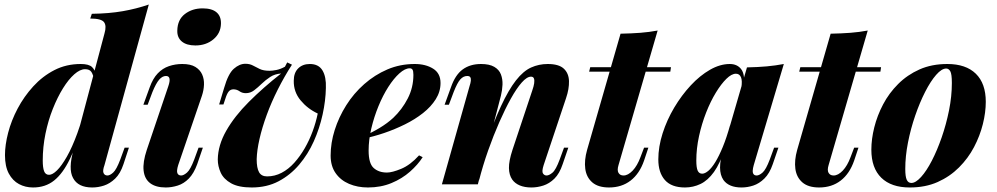

<svg xmlns="http://www.w3.org/2000/svg" viewBox="-20 -815 4407 849"><path d="M442 -85Q433 -60 438 -49.5Q443 -39 455 -39Q466 -39 480.5 -52Q495 -65 512 -110L531 -162H550L526 -89Q512 -47 489 -25Q466 -3 440 5.5Q414 14 388 14Q325 14 303 -28Q292 -48 292.5 -79Q293 -110 305 -152L442 -667Q452 -701 440 -717Q428 -733 379 -733L386 -754Q462 -755 522.5 -765.5Q583 -776 638 -795ZM197 -42Q212 -42 232 -61.5Q252 -81 275.5 -122Q299 -163 322 -226Q345 -289 365 -376L350 -268Q319 -174 288.5 -111Q258 -48 219.5 -17Q181 14 126 14Q92 14 64 -1Q36 -16 19 -47.5Q2 -79 2 -129Q2 -174 16 -228Q30 -282 58 -335Q86 -388 127 -433Q168 -478 220.5 -505Q273 -532 337 -532Q373 -532 387 -518.5Q401 -505 404 -482L396 -462Q392 -485 384 -497Q376 -509 356 -509Q334 -509 308.5 -486.5Q283 -464 258.5 -424.5Q234 -385 213.5 -333.5Q193 -282 181 -223.5Q169 -165 169 -105Q169 -74 175 -58Q181 -42 197 -42Z M764 -680Q765 -728 797.5 -753Q830 -778 876 -778Q917 -778 937.5 -760.5Q958 -743 957 -710Q956 -668 923.5 -641Q891 -614 844 -614Q805 -614 784 -631.5Q763 -649 764 -680ZM724 -433Q740 -479 714 -479Q698 -479 684 -463Q670 -447 654 -408L633 -352H614L642 -429Q656 -468 677.5 -490.5Q699 -513 727 -522.5Q755 -532 786 -532Q823 -532 844 -519Q865 -506 874 -485.5Q883 -465 882 -440.5Q881 -416 873 -392L768 -85Q760 -59 764.5 -49Q769 -39 781 -39Q792 -39 807 -52Q822 -65 839 -110L858 -162H877L852 -89Q837 -48 815 -25.5Q793 -3 766 5.5Q739 14 713 14Q669 14 644 -5Q619 -24 615 -61Q611 -98 629 -152Z M1385 -313Q1340 -334 1309 -371.5Q1278 -409 1279 -458Q1279 -493 1298.5 -512.5Q1318 -532 1350 -532Q1389 -532 1406 -503.5Q1423 -475 1421 -426Q1420 -370 1406.5 -308.5Q1393 -247 1367.5 -190Q1342 -133 1303 -87Q1264 -41 1212 -13.5Q1160 14 1093 14Q1035 14 1002 -4.5Q969 -23 956 -51.5Q943 -80 943 -110Q944 -173 980.5 -237Q1017 -301 1080.5 -364.5Q1144 -428 1223 -490Q1195 -488 1174.5 -474.5Q1154 -461 1137 -444.5Q1120 -428 1103.5 -415.5Q1087 -403 1067 -403Q1051 -403 1039 -411.5Q1027 -420 1012 -420Q999 -420 991 -410Q983 -400 976 -377L968 -353H949L971 -426Q989 -489 1014 -511Q1039 -533 1065 -533Q1084 -533 1098 -525.5Q1112 -518 1128.5 -510Q1145 -502 1172 -502Q1184 -502 1202 -505.5Q1220 -509 1240 -520L1250 -539L1271 -529Q1237 -476 1208.5 -419.5Q1180 -363 1159.5 -307Q1139 -251 1127.5 -200.5Q1116 -150 1115 -111Q1115 -72 1125.5 -53.5Q1136 -35 1161 -35Q1195 -35 1225.5 -51Q1256 -67 1281.5 -95.5Q1307 -124 1327.5 -159.5Q1348 -195 1362.5 -234.5Q1377 -274 1385 -313Z M1588 -213Q1625 -229 1659 -249.5Q1693 -270 1719 -294Q1758 -331 1783 -379.5Q1808 -428 1808 -484Q1808 -501 1804 -507Q1800 -513 1792 -513Q1771 -513 1746 -490.5Q1721 -468 1697 -430.5Q1673 -393 1653.5 -345.5Q1634 -298 1622 -247.5Q1610 -197 1610 -149Q1610 -92 1632.5 -72Q1655 -52 1691 -52Q1714 -52 1754 -68.5Q1794 -85 1833 -128L1849 -120Q1828 -87 1793 -56Q1758 -25 1711 -5.5Q1664 14 1607 14Q1561 14 1523.5 -2Q1486 -18 1464 -49.5Q1442 -81 1442 -127Q1442 -183 1460 -240Q1478 -297 1511 -349.5Q1544 -402 1590.5 -443Q1637 -484 1693 -508Q1749 -532 1814 -532Q1862 -532 1895 -511.5Q1928 -491 1928 -448Q1928 -410 1907 -376.5Q1886 -343 1850.5 -315Q1815 -287 1770.5 -265Q1726 -243 1679 -227Q1632 -211 1587 -202Z M2093 0H1934L2056 -433Q2061 -448 2062 -458Q2063 -468 2059.5 -473.5Q2056 -479 2046 -479Q2029 -479 2015.5 -464Q2002 -449 1986 -408L1965 -352H1946L1974 -429Q1993 -484 2026 -508Q2059 -532 2107 -532Q2144 -532 2165.5 -519.5Q2187 -507 2195 -486Q2203 -465 2202 -440.5Q2201 -416 2195 -392ZM2121 -156Q2161 -272 2195 -345Q2229 -418 2261.5 -459.5Q2294 -501 2328.5 -516.5Q2363 -532 2402 -532Q2451 -532 2473 -511.5Q2495 -491 2496 -456.5Q2497 -422 2483 -381L2384 -85Q2375 -57 2381 -48Q2387 -39 2397 -39Q2408 -39 2423 -51.5Q2438 -64 2455 -110L2474 -162H2493L2468 -89Q2454 -47 2431.5 -25Q2409 -3 2382.5 5.5Q2356 14 2330 14Q2300 14 2278.5 5Q2257 -4 2245 -21Q2231 -41 2230.5 -72Q2230 -103 2246 -152L2334 -416Q2340 -433 2342 -446.5Q2344 -460 2341 -468Q2338 -476 2328 -476Q2310 -476 2287 -450Q2264 -424 2239 -379Q2214 -334 2188 -275Q2162 -216 2138.5 -149.5Q2115 -83 2098 -16Z M2947 -518 2944 -498H2585L2590 -518ZM2715 -85Q2708 -62 2715 -50.5Q2722 -39 2737 -39Q2757 -39 2777.5 -60.5Q2798 -82 2812 -120L2828 -162H2847L2828 -105Q2808 -47 2768.5 -16.5Q2729 14 2673 14Q2625 14 2599 -8.5Q2573 -31 2568 -68.5Q2563 -106 2576 -152L2724 -666Q2773 -667 2812 -670Q2851 -673 2888 -680Z M3085 -47Q3097 -47 3112 -59.5Q3127 -72 3143 -98Q3159 -124 3176 -165Q3193 -206 3209 -264L3184 -156Q3164 -92 3137 -54.5Q3110 -17 3077.5 -1.5Q3045 14 3009 14Q2949 14 2920 -19Q2891 -52 2891 -110Q2891 -166 2910 -225.5Q2929 -285 2961.5 -339.5Q2994 -394 3034.5 -437.5Q3075 -481 3119.5 -506.5Q3164 -532 3207 -532Q3240 -532 3257.5 -509Q3275 -486 3269 -433L3258 -427Q3263 -458 3256.5 -473.5Q3250 -489 3234 -489Q3215 -489 3192 -466.5Q3169 -444 3145.5 -405.5Q3122 -367 3102.5 -317.5Q3083 -268 3071 -213Q3059 -158 3059 -105Q3059 -74 3065 -60.5Q3071 -47 3085 -47ZM3283 -517Q3332 -518 3370.5 -521.5Q3409 -525 3446 -532L3313 -85Q3309 -71 3308.5 -60.5Q3308 -50 3312.5 -44.5Q3317 -39 3326 -39Q3337 -39 3352 -52Q3367 -65 3384 -110L3403 -162H3422L3397 -89Q3383 -48 3360 -25.5Q3337 -3 3311 5.5Q3285 14 3259 14Q3203 14 3179 -19Q3164 -41 3164 -74Q3164 -107 3177 -152Z M3876 -518 3873 -498H3514L3519 -518ZM3644 -85Q3637 -62 3644 -50.5Q3651 -39 3666 -39Q3686 -39 3706.5 -60.5Q3727 -82 3741 -120L3757 -162H3776L3757 -105Q3737 -47 3697.5 -16.5Q3658 14 3602 14Q3554 14 3528 -8.5Q3502 -31 3497 -68.5Q3492 -106 3505 -152L3653 -666Q3702 -667 3741 -670Q3780 -673 3817 -680Z M4164 -512Q4144 -512 4119.5 -484Q4095 -456 4071 -409Q4047 -362 4027 -304Q4007 -246 3995 -185Q3983 -124 3983 -68Q3983 -34 3989.5 -20Q3996 -6 4010 -6Q4029 -6 4053 -32.5Q4077 -59 4100.5 -104.5Q4124 -150 4144 -207.5Q4164 -265 4176.5 -327Q4189 -389 4189 -448Q4189 -488 4182 -500Q4175 -512 4164 -512ZM3833 -153Q3833 -200 3846 -252Q3859 -304 3885 -353.5Q3911 -403 3951.5 -443.5Q3992 -484 4046 -508Q4100 -532 4169 -532Q4251 -532 4295 -489Q4339 -446 4339 -365Q4339 -318 4326 -266Q4313 -214 4287 -164.5Q4261 -115 4220.5 -74.5Q4180 -34 4126 -10Q4072 14 4003 14Q3921 14 3877 -29Q3833 -72 3833 -153Z"/></svg>

Font: Playfair Display ExtraBold
Style: Italic
Weight: 800
Italic angle: -14°
Designer: Claus Eggers Sørensen
Foundry: Claus Eggers Sørensen
Version: Version 1.203